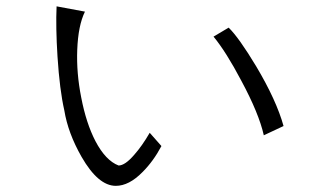

<svg xmlns="http://www.w3.org/2000/svg" viewBox="-20 -693 1040 608"><path d="M249 -656.2 159.2 -672.9Q156.2 -607.4 162.1 -513.7Q168.9 -408.2 183.6 -343.8Q195.3 -271.5 238.3 -196.3Q291 -104.5 346.7 -104.5Q388.7 -104.5 431.6 -148.4Q465.8 -182.6 491.2 -230.5L454.1 -272.5Q429.7 -230.5 405.3 -203.1Q376 -168.9 355.5 -168.9Q314.5 -184.6 282.2 -246.1Q252.9 -302.7 237.3 -383.8Q221.7 -461.9 224.6 -535.2Q227.5 -612.3 249 -656.2ZM704.1 -605.5 656.2 -577.1Q696.3 -528.3 744.1 -437.5Q799.8 -334 815.4 -264.6L877.9 -293.9Q855.5 -375 791 -483.4Q736.3 -574.2 704.1 -605.5Z"/></svg>

Font: DotumChe
Style: Regular
Weight: 400
Monospace: yes
Version: Version 2.21